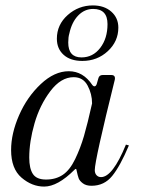

<svg xmlns="http://www.w3.org/2000/svg" viewBox="-20 -676 524 709"><path d="M284 -451Q240 -451 215 -473.5Q190 -496 190 -533Q190 -585 230 -620.5Q270 -656 323 -656Q365 -656 391 -633Q417 -610 417 -574Q417 -523 378 -487Q339 -451 284 -451ZM281 -464Q323 -464 350 -499Q377 -534 377 -587Q377 -643 324 -643Q292 -643 268.5 -618.5Q245 -594 236 -552Q232 -539 232 -519Q232 -464 281 -464ZM143 13Q98 13 59.5 -20Q21 -53 21 -122Q21 -183 50.5 -250.5Q80 -318 130.5 -365.5Q181 -413 234 -413Q287 -413 321 -362Q326 -356 330.5 -357.5Q335 -359 337 -365L343 -386Q346 -399 359 -399H391Q407 -399 404 -382Q330 -84 330 -48Q330 -36 336.5 -29Q343 -22 353 -22Q396 -22 445 -142L456 -139Q424 -63 394.5 -26.5Q365 10 318 10Q298 10 286 1Q274 -8 270.5 -17.5Q267 -27 263 -46Q262 -57 255 -49Q193 13 143 13ZM150 -13Q186 -13 212 -30.5Q238 -48 257.5 -88.5Q277 -129 290 -173.5Q303 -218 320 -294Q320 -329 303.5 -360Q287 -391 252 -391Q205 -391 166 -339.5Q127 -288 107.5 -220.5Q88 -153 88 -94Q88 -54 101.5 -33.5Q115 -13 150 -13Z"/></svg>

Font: HK Venetian
Style: Italic
Weight: 400
Italic angle: -12°
Version: Version 1.000;PS 001.000;hotconv 1.0.88;makeotf.lib2.5.64775